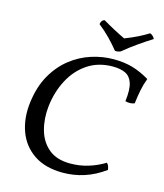

<svg xmlns="http://www.w3.org/2000/svg" viewBox="-129 -980 924 1085"><g transform="rotate(15 333.0 -438.0)"><path d="M666 -626Q653 -592 645.5 -555Q638 -518 633 -475Q608 -465 579 -473Q588 -544 575.5 -580.5Q563 -617 533.5 -630.5Q504 -644 461 -644Q376 -644 313.5 -602Q251 -560 214 -489.5Q177 -419 167 -333Q159 -259 177 -194.5Q195 -130 242 -91Q289 -52 368 -52Q423 -52 473.5 -67.5Q524 -83 568 -110Q576 -103 579.5 -93Q583 -83 584 -72Q526 -30 465.5 -10.5Q405 9 341 9Q238 9 171.5 -36Q105 -81 77 -157.5Q49 -234 61 -328Q73 -422 111.5 -489.5Q150 -557 205.5 -600.5Q261 -644 325.5 -664.5Q390 -685 454 -685Q517 -685 566.5 -670.5Q616 -656 666 -626ZM448 -733Q424 -763 392.5 -795.5Q361 -828 325 -856Q327 -868 332 -875Q337 -882 347 -885Q379 -866 414.5 -847Q450 -828 480 -814Q522 -830 555 -846.5Q588 -863 615 -880Q624 -877 631.5 -870Q639 -863 643 -854Q605 -830 562 -800Q519 -770 481 -738Q461 -730 448 -733Z"/></g></svg>

Font: Vollkorn
Style: Italic
Weight: 400
Italic angle: -11°
Designer: Friedrich Althausen
Foundry: Friedrich Althausen
Version: Version 5.001